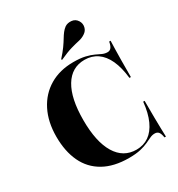

<svg xmlns="http://www.w3.org/2000/svg" viewBox="-186 -897 951 1027"><g transform="rotate(-30 289.5 -383.5)"><path d="M310.5 11.3Q217.7 11.3 154.8 -24.2Q91.9 -59.7 60.9 -125.4Q29.8 -191.1 29.8 -281.5Q29.8 -372.6 64.1 -440.3Q98.4 -508.1 160.9 -545.2Q223.4 -582.3 307.3 -582.3Q350.8 -582.3 379.8 -575.4Q408.9 -568.5 428.2 -559.3Q447.6 -550 462.5 -543.1Q477.4 -536.3 494.4 -536.3Q508.1 -536.3 516.5 -547.2Q525 -558.1 529 -581.5H537.9Q537.1 -558.1 536.3 -529.8Q535.5 -501.6 535.1 -460.9Q534.7 -420.2 534.7 -358.9H525.8Q518.5 -425.8 497.6 -471.4Q476.6 -516.9 443.1 -539.9Q409.7 -562.9 365.3 -562.9Q285.5 -562.9 242.3 -491.5Q199.2 -420.2 199.2 -286.3Q199.2 -152.4 243.1 -79.8Q287.1 -7.3 367.7 -7.3Q411.3 -7.3 444.4 -30.2Q477.4 -53.2 498.4 -99.2Q519.4 -145.2 525.8 -212.1H534.7Q534.7 -152.4 535.1 -111.7Q535.5 -71 536.3 -42.3Q537.1 -13.7 537.9 10.5H529Q525 -14.5 516.9 -24.2Q508.9 -33.9 493.5 -33.9Q478.2 -33.9 463.7 -27Q449.2 -20.2 430.2 -11.3Q411.3 -2.4 382.7 4.4Q354 11.3 310.5 11.3ZM262.1 -622.6 258.9 -627.4Q284.7 -655.6 300.4 -677.8Q316.1 -700 326.2 -716.9Q336.3 -733.9 346 -746.4Q355.6 -758.9 368.5 -768.5Q385.5 -779.8 409.3 -777.4Q433.1 -775 446 -754Q457.3 -735.5 452.4 -714.5Q447.6 -693.5 428.2 -681.5Q411.3 -670.2 390.3 -665.7Q369.4 -661.3 339.5 -652.8Q309.7 -644.4 262.1 -622.6Z"/></g></svg>

Font: Playfair 144pt SemiCondensed Black
Style: Regular
Weight: 900
Width: 4
Designer: Claus Eggers Sørensen
Foundry: Claus Eggers Sørensen
Version: Version 2.203